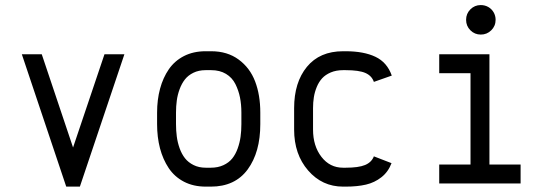

<svg xmlns="http://www.w3.org/2000/svg" viewBox="-20 -710 2140 743"><path d="M236.3 12.2 64.5 -500H141.6L262.7 -139.2L384.3 -500H461.4L289.1 12.2Z M797.4 -438.5H775.4Q749 -438.5 728.5 -428.5Q708 -418.5 695.6 -402.6Q683.1 -386.7 675 -364.7Q667 -342.8 664.1 -320.8Q661.1 -298.8 661.1 -273.9V-230Q661.1 -204.6 664.1 -181.9Q667 -159.2 675 -136.5Q683.1 -113.8 695.8 -97.7Q708.5 -81.5 729 -71.3Q749.5 -61 776.4 -61H795.9Q823.2 -61 844.5 -70.8Q865.7 -80.6 878.7 -96.7Q891.6 -112.8 899.7 -135.3Q907.7 -157.7 910.9 -180.4Q914.1 -203.1 914.1 -229.5V-274.4Q914.1 -305.7 908.7 -332.8Q903.3 -359.9 890.9 -384.8Q878.4 -409.7 854.5 -424.1Q830.6 -438.5 797.4 -438.5ZM987.3 -274.4V-229.5Q987.3 -121.1 938.5 -54.4Q889.6 12.2 795.9 12.2H776.4Q728.5 12.2 691.9 -6.8Q655.3 -25.9 632.8 -59.6Q610.4 -93.3 599.1 -136.2Q587.9 -179.2 587.9 -230V-273.9Q587.9 -324.2 599.4 -366.7Q610.8 -409.2 633.3 -441.9Q655.8 -474.6 692.1 -493.2Q728.5 -511.7 775.4 -511.7H797.4Q859.9 -511.7 903.6 -479.5Q947.3 -447.3 967.3 -394.8Q987.3 -342.3 987.3 -274.4Z M1317.4 -438.5H1307.6Q1280.8 -438.5 1260 -429.7Q1239.3 -420.9 1226.6 -407Q1213.9 -393.1 1205.8 -373.5Q1197.8 -354 1194.6 -334Q1191.4 -314 1191.4 -291.5V-208.5Q1191.4 -145 1223.9 -103Q1256.3 -61 1307.6 -61H1317.4Q1367.7 -61 1392.8 -71.5Q1418 -82 1426.8 -105L1495.1 -78.6Q1482.4 -44.9 1456.1 -24.2Q1429.7 -3.4 1396.2 4.4Q1362.8 12.2 1317.4 12.2H1307.6Q1226.6 12.2 1172.4 -50.3Q1118.2 -112.8 1118.2 -208.5V-291.5Q1118.2 -391.1 1167.7 -451.4Q1217.3 -511.7 1307.6 -511.7H1317.4Q1387.7 -511.7 1432.9 -490.2Q1478 -468.8 1496.1 -417.5L1426.8 -393.1Q1418.9 -416.5 1394.3 -427.5Q1369.6 -438.5 1317.4 -438.5Z M1840.3 -690.4Q1856.4 -690.4 1869.6 -682.9Q1882.8 -675.3 1890.4 -662.1Q1897.9 -648.9 1897.9 -633.3Q1897.9 -609.4 1881.1 -592.8Q1864.3 -576.2 1840.6 -576.2Q1816.9 -576.2 1800.3 -592.8Q1783.7 -609.4 1783.7 -633.3Q1783.7 -657.2 1800.3 -673.8Q1816.9 -690.4 1840.3 -690.4ZM1679.7 -500H1874V-73.2H1994.6V0H1679.7V-73.2H1800.8V-426.8H1679.7Z"/></svg>

Font: Anka/Coder Condensed
Style: Regular
Weight: 400
Width: 4
Monospace: yes
Version: Version 1.100